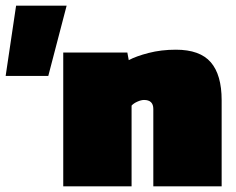

<svg xmlns="http://www.w3.org/2000/svg" viewBox="-184 -660 835 680"><path d="M-164 -391 -127 -640H52L-13 -391ZM40 0V-474H267L272 -447Q298 -461 342.5 -472.5Q387 -484 439 -484Q524 -484 562.5 -439.5Q601 -395 601 -305V0H359V-274Q359 -306 326 -306Q316 -306 302.5 -300Q289 -294 282 -286V0Z"/></svg>

Font: Boz Display
Style: Regular
Weight: 900
Version: Version 2.000; ttfautohint (v1.8.3)